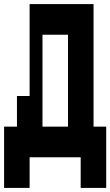

<svg xmlns="http://www.w3.org/2000/svg" viewBox="-20 -750 540 940"><path d="M438 -130H500V170H375V20H125V170H0V-130H63V-280H125V-730H438ZM188 -130H313V-580H188Z"/></svg>

Font: 2P VHS
Style: Regular
Weight: 400
Designer: CodeMan38
Foundry: CodeMan38
Version: Version 3.000